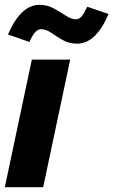

<svg xmlns="http://www.w3.org/2000/svg" viewBox="-27 -776 470 796"><path d="M-7 0 105 -529H264L152 0ZM95 -602 6 -633Q59 -756 137 -756Q169 -756 196 -741Q223 -726 246 -711Q269 -696 287 -696Q301 -696 310.5 -707Q320 -718 335 -748L423 -718Q371 -595 292 -595Q259 -595 233 -610Q207 -625 185.5 -640Q164 -655 142 -655Q118 -655 95 -602Z"/></svg>

Font: Red Hat Display Black
Style: Italic
Weight: 900
Italic angle: -12°
Designer: Pentagram, MCKL
Foundry: Pentagram, MCKL
Version: Version 1.023; ttfautohint (v1.8.3)